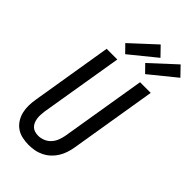

<svg xmlns="http://www.w3.org/2000/svg" viewBox="-296 -1067 1158 1158"><g transform="rotate(45 282.5 -488.0)"><path d="M204 8Q176 8 148.5 2Q121 -4 99.5 -19Q78 -34 63.5 -56.5Q49 -79 42.5 -105.5Q36 -132 36.5 -160Q37 -188 42 -217L127 -735H218L130 -204Q128 -188 127 -173Q126 -158 128 -143Q130 -128 135.5 -114.5Q141 -101 151 -91Q161 -81 175.5 -76.5Q190 -72 206 -72Q227 -72 249 -81Q271 -90 286.5 -107.5Q302 -125 310 -146Q318 -167 322 -189L412 -735H503L411 -176Q407 -152 399 -128Q391 -104 377.5 -82Q364 -60 344.5 -42Q325 -24 301.5 -12.5Q278 -1 253 3.5Q228 8 204 8ZM399 -791 352 -839 509 -984 565 -926ZM229 -791 182 -839 339 -984 395 -926Z"/></g></svg>

Font: Iosevka SS18 Medium
Style: Italic
Weight: 500
Italic angle: -9°
Monospace: yes
Designer: Belleve Invis
Foundry: Belleve Invis
Version: Version 25.1.1; ttfautohint (v1.8.4)